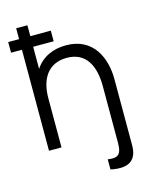

<svg xmlns="http://www.w3.org/2000/svg" viewBox="-133 -806 861 1090"><g transform="rotate(-15 297.0 -260.5)"><path d="M463.5 196.5C508 188 534 155.5 534 92.5V-297C534 -418.5 479.5 -553.5 317.5 -553.5C241 -553.5 175.5 -524 136 -463.5V-593.5H256.5V-656H136V-720H70V-656H6V-593.5H70V0H143.5V-288C143.5 -410 199.5 -483.5 303.5 -483.5C416.5 -483.5 460 -394.5 460 -275.5V58.5C460 133 433 140.5 379.5 133.5V192.5C399.5 198 436 202.5 463.5 196.5Z"/></g></svg>

Font: Eudonet
Style: Regular
Weight: 400
Designer: Mikhail Sharanda
Foundry: Mikhail Sharanda
Version: Version 4.503;Glyphs 3.1.2 (3151)